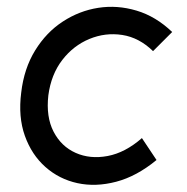

<svg xmlns="http://www.w3.org/2000/svg" viewBox="-20 -523 537 552"><path d="M430 -63Q373 -16 314 -0.5Q255 15 202.5 3.5Q150 -8 110.5 -43Q71 -78 51.5 -132.5Q32 -187 41 -257Q49 -326 81 -378Q113 -430 160.5 -461Q208 -492 262.5 -500.5Q317 -509 372.5 -492.5Q428 -476 475 -431L420 -376Q380 -415 331.5 -422.5Q283 -430 237 -411Q191 -392 159 -350.5Q127 -309 119 -249Q112 -187 134 -144.5Q156 -102 197.5 -83.5Q239 -65 289.5 -74.5Q340 -84 388 -126Z"/></svg>

Font: Kulim Park
Style: Italic
Weight: 400
Italic angle: -8°
Designer: Noponies / Dale Sattler
Foundry: Noponies
Version: Version 1.000; ttfautohint (v1.8.3)